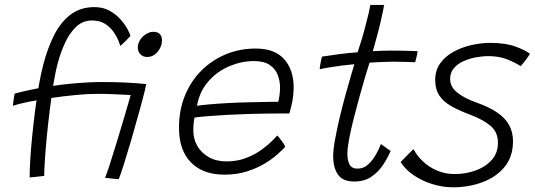

<svg xmlns="http://www.w3.org/2000/svg" viewBox="-20 -736 2220 797"><path d="M590.5 -499.5Q574 -499.5 563 -510.5Q552 -521.5 552 -538.5Q552 -554.5 561.2 -569.5Q570.5 -584.5 585.8 -594.2Q601 -604 617 -604Q634.5 -604 643.5 -594.5Q652.5 -585 652.5 -569Q652.5 -543 634.5 -521.2Q616.5 -499.5 590.5 -499.5ZM103 0.5Q103 -26.5 105.5 -70Q108 -113.5 113.2 -166.8Q118.5 -220 125.5 -275.8Q132.5 -331.5 141.5 -382.8Q150.5 -434 161 -473Q178.5 -538.5 205.2 -591.2Q232 -644 272.8 -675.2Q313.5 -706.5 372 -706.5Q407.5 -706.5 434.2 -691.8Q461 -677 479.8 -656Q498.5 -635 509 -615.5Q519.5 -596 521.5 -586.5Q518.5 -583.5 513.2 -578Q508 -572.5 501.5 -566Q495 -559.5 489.2 -554Q483.5 -548.5 479.5 -545.5Q478.5 -550 472 -566.5Q465.5 -583 452 -602.8Q438.5 -622.5 416.5 -636.8Q394.5 -651 362.5 -651Q323.5 -651 296 -624.8Q268.5 -598.5 250 -558.2Q231.5 -518 220 -474.5Q210.5 -440.5 202.2 -389.5Q194 -338.5 186.8 -280.8Q179.5 -223 174.2 -168Q169 -113 166.2 -70Q163.5 -27 163.5 -6Q160 -5.5 151.8 -4.5Q143.5 -3.5 133.8 -2.5Q124 -1.5 115.5 -0.5Q107 0.5 103 0.5ZM404.5 -395.5Q459 -395.5 504.2 -393.2Q549.5 -391 587 -387Q585.5 -378 582 -363.5Q578.5 -349 573.8 -331Q569 -313 563.8 -293.2Q558.5 -273.5 552.5 -253Q539 -203.5 523.5 -150.5Q508 -97.5 494.5 -55Q481 -12.5 473 7.5Q469 7.5 460.5 6.8Q452 6 443 5Q434 4 426.5 3.2Q419 2.5 416 2Q422.5 -12.5 435.2 -51.8Q448 -91 463.5 -142.2Q479 -193.5 494.8 -246.2Q510.5 -299 522.5 -341.5Q502.5 -342.5 477.2 -343.8Q452 -345 428 -345.8Q404 -346.5 386.5 -346.5Q344 -346.5 293 -341.5Q242 -336.5 191.5 -329.2Q141 -322 99.2 -313.5Q57.5 -305 33.5 -297Q34 -301.5 34.8 -308Q35.5 -314.5 36.5 -321.5Q37.5 -328.5 38.5 -335.2Q39.5 -342 41 -347.5Q99 -363 162.5 -373.8Q226 -384.5 288.2 -390Q350.5 -395.5 404.5 -395.5Z M1163.5 -126Q1152.5 -114 1131 -94.8Q1109.5 -75.5 1077.8 -56.5Q1046 -37.5 1004.2 -24.2Q962.5 -11 911.5 -11Q823.5 -11 773.2 -61.2Q723 -111.5 723 -206Q723 -278.5 747.5 -338.8Q772 -399 815.8 -442.8Q859.5 -486.5 917.2 -510.5Q975 -534.5 1042 -534.5Q1120 -534.5 1159.5 -490.5Q1199 -446.5 1199 -372.5Q1199 -346.5 1194.5 -320.5Q1190 -294.5 1181 -265Q1177 -265 1158.5 -265Q1140 -265 1113 -264.8Q1086 -264.5 1056.8 -264Q1027.5 -263.5 1001.5 -262.5Q966.5 -261.5 924.2 -259.2Q882 -257 844.5 -254Q807 -251 787.5 -248Q782.5 -226.5 782.5 -194Q782.5 -159 799.2 -130Q816 -101 847 -83.5Q878 -66 920 -66Q966 -66 1003 -80.8Q1040 -95.5 1067.2 -115.5Q1094.5 -135.5 1110.8 -152.5Q1127 -169.5 1131 -173.5Q1133.5 -171 1138.2 -165.2Q1143 -159.5 1148.5 -152.2Q1154 -145 1158.2 -138.2Q1162.5 -131.5 1163.5 -126ZM797.5 -297Q813.5 -299.5 846.5 -302.5Q879.5 -305.5 923.2 -308Q967 -310.5 1014.5 -311.5Q1042.5 -312 1069 -312.5Q1095.5 -313 1114 -313.5Q1132.5 -314 1135 -313.5Q1138.5 -326 1140.5 -342.8Q1142.5 -359.5 1142.5 -375Q1142 -402.5 1132 -427Q1122 -451.5 1098.5 -467Q1075 -482.5 1033.5 -482.5Q983 -482.5 932.8 -461.5Q882.5 -440.5 845.8 -399.2Q809 -358 797.5 -297Z M1601.5 -109.5Q1590 -82 1570.8 -52.5Q1551.5 -23 1522.2 -2.8Q1493 17.5 1451 17.5Q1402.5 17.5 1382.8 -11.5Q1363 -40.5 1363 -88Q1363 -114.5 1370.8 -157Q1378.5 -199.5 1390 -247.8Q1401.5 -296 1414 -341.8Q1426.5 -387.5 1436.8 -421.8Q1447 -456 1451 -469.5Q1394 -464 1355.2 -457.5Q1316.5 -451 1307 -448.5Q1307.5 -456 1309.2 -466.5Q1311 -477 1313.2 -486.8Q1315.5 -496.5 1316.5 -501Q1345 -505.5 1386.5 -511Q1428 -516.5 1464.5 -519Q1473.5 -545.5 1482.5 -575.5Q1491.5 -605.5 1498.5 -634.5Q1505 -657.5 1509.8 -678.8Q1514.5 -700 1517.5 -715.5H1574.5Q1574 -711.5 1570 -691.2Q1566 -671 1559.2 -642.2Q1552.5 -613.5 1544 -583Q1540 -567.5 1535.8 -552.5Q1531.5 -537.5 1527.5 -523.5Q1541.5 -524.5 1563.8 -525.2Q1586 -526 1599.5 -526Q1625 -526 1649.8 -525.5Q1674.5 -525 1692.2 -524.5Q1710 -524 1713.5 -523.5Q1713 -517 1709.5 -501.2Q1706 -485.5 1703.5 -477.5Q1698.5 -478 1668.8 -479Q1639 -480 1608.5 -480Q1587 -479.5 1561.2 -478.5Q1535.5 -477.5 1514 -476Q1508.5 -459 1497.5 -422.8Q1486.5 -386.5 1473.8 -340.2Q1461 -294 1449 -247Q1437 -200 1429.5 -160.5Q1422 -121 1422 -99Q1422 -70 1431.2 -53Q1440.5 -36 1464 -36Q1490 -36 1509.2 -54.2Q1528.5 -72.5 1541.8 -96.8Q1555 -121 1561 -138Q1563 -137 1568.8 -132.8Q1574.5 -128.5 1581.2 -123.8Q1588 -119 1593.8 -114.8Q1599.5 -110.5 1601.5 -109.5Z M1860 41.5Q1817.5 41.5 1774.8 28.2Q1732 15 1697 -8.8Q1662 -32.5 1643 -63.5Q1648.5 -68.5 1655.5 -76Q1662.5 -83.5 1670.5 -91.5Q1678.5 -99.5 1685.2 -106.2Q1692 -113 1696.5 -117Q1709.5 -91 1734.5 -67Q1759.5 -43 1793.5 -28.2Q1827.5 -13.5 1867.5 -13.5Q1912.5 -13.5 1953.5 -28Q1994.5 -42.5 2020.8 -71.5Q2047 -100.5 2047 -143.5Q2047 -186.5 2017.5 -212.5Q1988 -238.5 1932.5 -259.5Q1887 -276.5 1854.2 -294.8Q1821.5 -313 1804 -339Q1786.5 -365 1786.5 -404Q1786.5 -444 1807.2 -473Q1828 -502 1862 -520.8Q1896 -539.5 1936.2 -548.8Q1976.5 -558 2015 -558Q2078.5 -558 2120.5 -542.5Q2162.5 -527 2180 -512.5Q2175.5 -505 2168.5 -495.2Q2161.5 -485.5 2154.5 -476.8Q2147.5 -468 2141.5 -461.5Q2119 -476 2085.5 -489.5Q2052 -503 2007.5 -503Q1982.5 -503 1954.8 -497.8Q1927 -492.5 1902.8 -481.5Q1878.5 -470.5 1863.5 -452.2Q1848.5 -434 1848.5 -408.5Q1848.5 -375.5 1877.8 -352Q1907 -328.5 1956 -311Q2009 -292.5 2043 -269.5Q2077 -246.5 2093.2 -217Q2109.5 -187.5 2109.5 -150Q2109.5 -86 2074.8 -43.5Q2040 -1 1983 20.2Q1926 41.5 1860 41.5Z"/></svg>

Font: Grandstander Thin ExtraLight
Style: Italic
Weight: 250
Italic angle: -15°
Version: Version 1.200